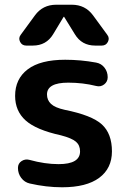

<svg xmlns="http://www.w3.org/2000/svg" viewBox="-20 -783 534 813"><path d="M238 -210Q133 -233 88.5 -273Q44 -313 44 -377Q44 -449 97.5 -489.5Q151 -530 256 -530Q322 -530 387 -518Q409 -514 422.5 -496.5Q436 -479 436 -456Q436 -437 421 -425.5Q406 -414 387 -419Q331 -433 269 -433Q179 -433 179 -383Q179 -359 196 -343Q213 -327 254 -318Q369 -295 411.5 -256Q454 -217 454 -142Q454 -70 400 -30Q346 10 243 10Q176 10 106 -6Q84 -11 70 -29.5Q56 -48 56 -72Q56 -91 71.5 -101Q87 -111 105 -106Q170 -88 228 -88Q319 -88 319 -142Q319 -168 301.5 -183Q284 -198 238 -210ZM284 -763Q341 -763 374 -718L434 -636Q445 -622 437 -606Q429 -590 411 -590H383Q326 -590 297 -638L252 -711Q252 -712 251 -712Q249 -712 249 -711L205 -638Q176 -590 119 -590H91Q73 -590 65 -606Q57 -622 68 -636L128 -718Q161 -763 218 -763Z"/></svg>

Font: Rounded Mplus 1c Bold
Style: Bold
Weight: 700
Version: Version 1.059.20150529